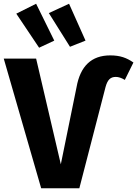

<svg xmlns="http://www.w3.org/2000/svg" viewBox="-33 -1006 733 1026"><path d="M54 -933 176 -751 257 -789 160 -986ZM228 -936 341 -756 424 -789 336 -986ZM187 0H391L531 -541C542 -581 558 -595 586 -595C600 -595 616 -590 634 -579L680 -672C644 -697 609 -710 556 -710C456 -710 396 -653 376 -540L292 -128L160 -693H-13Z"/></svg>

Font: Fira Sans
Style: Bold
Weight: 700
Designer: Carrois Corporate & Edenspiekermann AG
Foundry: Carrois Corporate GbR & Edenspiekermann AG
Version: Version 4.203